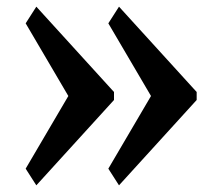

<svg xmlns="http://www.w3.org/2000/svg" viewBox="-20 -550 648 576"><path d="M57 -44 185 -262 57 -480 89 -530 322 -274V-250L89 6ZM305 -44 433 -262 305 -480 337 -530 570 -274V-250L337 6Z"/></svg>

Font: Taviraj
Style: Bold
Weight: 700
Designer: Katatrad Team
Foundry: CadsonDemak
Version: Version 1.001